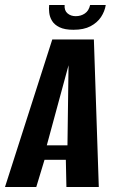

<svg xmlns="http://www.w3.org/2000/svg" viewBox="-51 -749 465 769"><path d="M-31 0 158.4 -591H325L344.7 0H215L212.7 -108.9H127.3L94.3 0ZM136.4 -166.8H219.2L223.5 -487.6ZM243 -629.7Q208.1 -629.7 187.5 -639.8Q166.9 -649.8 157.5 -665.4Q148.1 -681 146.2 -698Q144.2 -715.1 145.9 -729.1H207.8Q206.1 -706.7 219.4 -695.5Q232.6 -684.2 252.1 -684.2Q273 -684.2 288.8 -695Q304.7 -705.7 310 -729.1H372.6Q368.6 -703.6 353.6 -680.8Q338.5 -658.1 311.5 -643.9Q284.5 -629.7 243 -629.7Z"/></svg>

Font: Alumni Sans SC Thin
Style: Italic
Weight: 100
Italic angle: -8°
Designer: Robert E. Leuschke
Foundry: Robert E. Leuschke
Version: Version 1.016